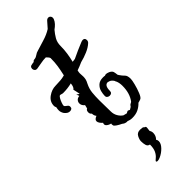

<svg xmlns="http://www.w3.org/2000/svg" viewBox="-249 -555 799 799"><g transform="rotate(-45 151.0 -155.0)"><path d="M193 16Q181 16 169 11Q166 12 163 11Q154 10 146 3Q135 -2 126 -8Q117 -14 115 -18Q114 -21 114 -24Q114 -27 114 -28L115 -30Q104 -32 96 -39Q88 -46 93 -56Q87 -61 82.5 -67.5Q78 -74 78 -80Q78 -90 94 -96Q87 -104 87 -116Q80 -121 80 -130Q80 -142 88 -145Q89 -148 90 -152.5Q91 -157 92 -161Q80 -170 80 -183Q80 -191 85.5 -197.5Q91 -204 102 -205Q101 -208 100 -211.5Q99 -215 97 -218Q98 -218 104.5 -213Q111 -208 109 -213L103 -241Q112 -246 114 -267Q90 -261 64 -261Q59 -261 55.5 -262.5Q52 -264 48 -264Q44 -264 39 -255.5Q34 -247 30.5 -237Q27 -227 27 -223Q27 -219 31.5 -216Q36 -213 38 -211Q44 -207 44 -200Q44 -187 29 -187Q17 -187 6 -201Q-1 -212 -1 -223Q-1 -227 -0.5 -231Q0 -235 1 -239V-240Q-2 -245 -2 -250Q-2 -275 19 -290Q40 -305 62 -305Q82 -306 92 -306.5Q102 -307 117 -311L118 -315Q123 -337 126 -356.5Q129 -376 129 -401Q128 -405 124 -409.5Q120 -414 117 -417Q102 -417 87.5 -414Q73 -411 59 -409H56Q50 -409 46.5 -413.5Q43 -418 43 -423Q43 -436 55 -437Q63 -439 68 -439Q71 -445 79 -445Q88 -446 96 -452Q104 -458 113 -460Q128 -465 157 -473.5Q186 -482 206 -495L228 -520Q234 -527 241 -527Q248 -527 252 -521Q256 -515 253 -506Q249 -496 241.5 -488Q234 -480 224 -473Q212 -459 203 -443.5Q194 -428 194 -407Q194 -386 191 -365.5Q188 -345 183 -325Q187 -326 190.5 -326Q194 -326 198 -327Q215 -335 232.5 -343Q250 -351 268 -358Q274 -360 276 -360Q289 -360 289 -347Q289 -339 283 -334Q270 -322 249 -313Q228 -304 207 -299Q198 -295 189.5 -291.5Q181 -288 172 -285V-284Q171 -280 170.5 -276.5Q170 -273 170 -270Q170 -265 170.5 -260Q171 -255 171 -250Q171 -243 169.5 -235.5Q168 -228 162 -217Q152 -197 150 -176.5Q148 -156 148 -133Q148 -116 148.5 -99Q149 -82 149 -67Q149 -51 156.5 -38Q164 -25 175 -18L191 -14Q198 -19 202 -19L210 -15Q222 -21 224 -25.5Q226 -30 237 -35Q259 -63 259 -108Q259 -124 254 -137Q251 -140 251 -144Q243 -157 233 -160Q231 -161 229 -161Q228 -161 227.5 -161.5Q227 -162 226 -162Q207 -162 207 -130Q207 -116 192 -116Q187 -116 182 -119.5Q177 -123 177 -130Q177 -141 180.5 -155Q184 -169 195 -179.5Q206 -190 226 -190Q234 -190 237 -189Q241 -191 245 -191Q250 -191 260 -187Q272 -181 274 -173Q276 -165 277 -155Q279 -151 280 -150Q288 -138 296 -130.5Q304 -123 304 -104Q304 -96 299 -76Q294 -56 286.5 -37.5Q279 -19 272 -16Q268 -14 263.5 -13Q259 -12 256 -11Q245 1 230 8.5Q215 16 195 16ZM142 217Q135 217 135 213Q135 210 144 203Q154 195 160.5 181.5Q167 168 167 146Q156 144 153 133.5Q150 123 150 110Q150 100 157 86.5Q164 73 181 73Q189 73 194 74Q199 75 203 80Q208 80 208 87Q208 91 207 95.5Q206 100 206 105Q211 112 211 121Q211 138 199 150Q203 155 203 162Q203 176 189 190.5Q175 205 157 213Q148 217 142 217Z"/></g></svg>

Font: Are You Serious
Style: Regular
Weight: 400
Designer: Robert E. Leuschke
Foundry: Robert E. Leuschke
Version: Version 1.100